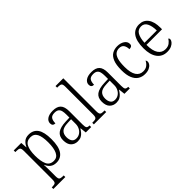

<svg xmlns="http://www.w3.org/2000/svg" viewBox="18 -1606 2692 2692"><g transform="rotate(-45 1364.0 -260.5)"><path d="M19 239V207H33Q70 207 87 195.5Q104 184 104 133V-433Q104 -481 87 -492.5Q70 -504 29 -504H8V-536H157L164 -442H167Q186 -487 220.5 -516.5Q255 -546 312 -546Q403 -546 449 -480.5Q495 -415 495 -273Q495 -127 447.5 -58.5Q400 10 313 10Q257 10 221.5 -17.5Q186 -45 167 -92H164Q165 -71 166 -40.5Q167 -10 167 25V136Q167 185 184 196Q201 207 237 207H256V239ZM305 -34Q370 -34 400.5 -96.5Q431 -159 431 -273Q431 -387 401.5 -444.5Q372 -502 303 -502Q227 -502 197 -441.5Q167 -381 167 -274Q167 -162 196.5 -98Q226 -34 305 -34Z M735 10Q676 10 637 -28.5Q598 -67 598 -148Q598 -227 650 -265Q702 -303 809 -307L886 -310V-372Q886 -413 878.5 -443Q871 -473 849.5 -489.5Q828 -506 787 -506Q729 -506 709.5 -475Q690 -444 690 -391Q636 -391 636 -445Q636 -488 676 -516Q716 -544 789 -544Q871 -544 909.5 -504Q948 -464 948 -375V-111Q948 -62 959.5 -47Q971 -32 1004 -32H1008V0H901L891 -92H886Q870 -66 850.5 -42.5Q831 -19 803.5 -4.5Q776 10 735 10ZM750 -33Q790 -33 820.5 -54Q851 -75 868.5 -109.5Q886 -144 886 -185V-277L819 -274Q731 -271 696.5 -238Q662 -205 662 -145Q662 -95 683 -64Q704 -33 750 -33Z M1061 0V-32H1077Q1105 -32 1121.5 -36.5Q1138 -41 1145 -56.5Q1152 -72 1152 -105V-656Q1152 -705 1135 -716.5Q1118 -728 1081 -728H1061V-760H1215V-105Q1215 -72 1222 -56.5Q1229 -41 1245.5 -36.5Q1262 -32 1291 -32H1306V0Z M1501 10Q1442 10 1403 -28.5Q1364 -67 1364 -148Q1364 -227 1416 -265Q1468 -303 1575 -307L1652 -310V-372Q1652 -413 1644.5 -443Q1637 -473 1615.5 -489.5Q1594 -506 1553 -506Q1495 -506 1475.5 -475Q1456 -444 1456 -391Q1402 -391 1402 -445Q1402 -488 1442 -516Q1482 -544 1555 -544Q1637 -544 1675.5 -504Q1714 -464 1714 -375V-111Q1714 -62 1725.5 -47Q1737 -32 1770 -32H1774V0H1667L1657 -92H1652Q1636 -66 1616.5 -42.5Q1597 -19 1569.5 -4.5Q1542 10 1501 10ZM1516 -33Q1556 -33 1586.5 -54Q1617 -75 1634.5 -109.5Q1652 -144 1652 -185V-277L1585 -274Q1497 -271 1462.5 -238Q1428 -205 1428 -145Q1428 -95 1449 -64Q1470 -33 1516 -33Z M2069 10Q2012 10 1967 -18Q1922 -46 1896.5 -106.5Q1871 -167 1871 -264Q1871 -371 1896.5 -432Q1922 -493 1966 -518.5Q2010 -544 2066 -544Q2131 -544 2174 -515.5Q2217 -487 2217 -440Q2217 -415 2202 -404Q2187 -393 2159 -393Q2159 -440 2138 -473Q2117 -506 2065 -506Q2026 -506 1996.5 -484Q1967 -462 1951 -409.5Q1935 -357 1935 -265Q1935 -150 1972 -92.5Q2009 -35 2078 -35Q2128 -35 2159 -60Q2190 -85 2206 -120Q2218 -108 2218 -86Q2218 -66 2201.5 -43.5Q2185 -21 2152 -5.5Q2119 10 2069 10Z M2509 10Q2414 10 2360.5 -61.5Q2307 -133 2307 -263Q2307 -404 2357 -474Q2407 -544 2500 -544Q2585 -544 2632.5 -480.5Q2680 -417 2680 -299V-267H2371Q2371 -148 2410 -91Q2449 -34 2518 -34Q2568 -34 2600 -58Q2632 -82 2648 -113Q2654 -110 2658.5 -103.5Q2663 -97 2663 -86Q2663 -68 2646 -45.5Q2629 -23 2595 -6.5Q2561 10 2509 10ZM2616 -307Q2615 -395 2587.5 -449.5Q2560 -504 2500 -504Q2437 -504 2407 -452Q2377 -400 2372 -307Z"/></g></svg>

Font: Noto Serif Tamil SemiCondensed Light
Style: Regular
Weight: 300
Width: 4
Designer: Indian Type Foundry, Tom Grace, and the Monotype Design Team
Foundry: Monotype Imaging Inc.
Version: Version 2.004; ttfautohint (v1.8.4.7-5d5b)